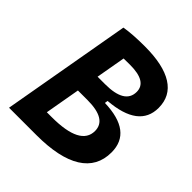

<svg xmlns="http://www.w3.org/2000/svg" viewBox="-191 -836 968 968"><g transform="rotate(45 293.0 -351.5)"><path d="M24.4 0 146.5 -693.4Q203.6 -703.1 290 -703.1Q422.4 -703.1 490.5 -659.9Q558.6 -616.7 558.6 -532.7Q558.6 -392.1 351.6 -375.5L349.1 -358.9Q549.3 -353 549.3 -206.1Q549.3 -104.5 465.8 -52.2Q382.3 0 219.7 0ZM175.3 -118.7H210Q414.1 -118.7 414.1 -223.6Q414.1 -307.1 276.9 -307.1H208.5ZM229.5 -426.3H282.7Q423.3 -426.3 423.3 -511.7Q423.3 -584.5 303.2 -584.5Q279.3 -584.5 257.3 -584Z"/></g></svg>

Font: Cascadia Code PL
Style: Bold Italic
Weight: 700
Italic angle: -10°
Monospace: yes
Designer: Aaron Bell
Foundry: Saja Typeworks
Version: Version 2404.023; ttfautohint (v1.8.4)